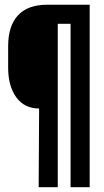

<svg xmlns="http://www.w3.org/2000/svg" viewBox="-20 -720 436 805"><path d="M356 -700.2V64.9H275.9V-620.1H222.2V64.9H142.1L144 -265.1Q82.5 -265.1 48.3 -312Q14.2 -358.9 14.2 -436V-526.9Q14.2 -611.3 55.4 -655.8Q96.7 -700.2 178.2 -700.2Z"/></svg>

Font: VL Bebas Neue Bold
Style: Regular
Weight: 700
Designer: Ryoichi Tsunekawa
Foundry: Ryoichi Tsunekawa
Version: Version 1.300